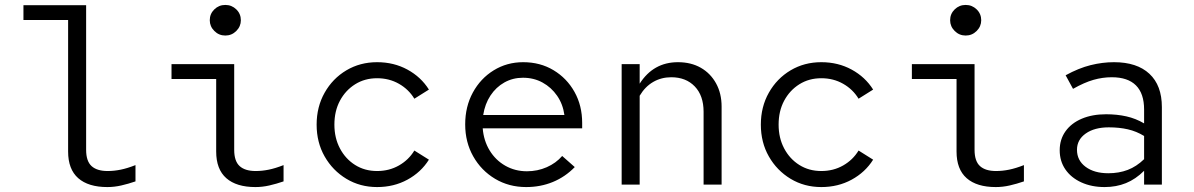

<svg xmlns="http://www.w3.org/2000/svg" viewBox="-20 -748 4840 778"><path d="M415 10Q338 10 297 -26Q256 -62 256 -134V-667H75V-727H329V-141Q329 -95 351 -75Q373 -55 416 -55Q442 -55 469 -60.5Q496 -66 529 -79V-13Q500 -3 471.5 3.5Q443 10 415 10Z M893 -604Q867 -604 848.5 -622.5Q830 -641 830 -666Q830 -692 848.5 -710Q867 -728 893 -728Q919 -728 937.5 -710Q956 -692 956 -666Q956 -641 937.5 -622.5Q919 -604 893 -604ZM1015 10Q938 10 897 -26Q856 -62 856 -134V-428H675V-488H929V-141Q929 -95 951 -75Q973 -55 1016 -55Q1042 -55 1069 -60.5Q1096 -66 1129 -79V-13Q1100 -3 1071.5 3.5Q1043 10 1015 10Z M1508 10Q1439 10 1383.5 -23.5Q1328 -57 1295.5 -114Q1263 -171 1263 -243Q1263 -315 1295.5 -372.5Q1328 -430 1383.5 -463Q1439 -496 1508 -496Q1576 -496 1631 -466Q1686 -436 1718 -385L1659 -348Q1636 -386 1596.5 -408.5Q1557 -431 1508 -431Q1458 -431 1419 -406.5Q1380 -382 1357.5 -340Q1335 -298 1335 -243Q1335 -189 1357.5 -146.5Q1380 -104 1419 -79.5Q1458 -55 1508 -55Q1557 -55 1596.5 -77.5Q1636 -100 1659 -138L1718 -101Q1686 -50 1631 -20Q1576 10 1508 10Z M2112 10Q2042 10 1986 -23.5Q1930 -57 1897.5 -114.5Q1865 -172 1865 -244Q1865 -316 1896 -373Q1927 -430 1980.5 -463Q2034 -496 2100 -496Q2169 -496 2223 -463.5Q2277 -431 2308 -375.5Q2339 -320 2339 -250V-228H1936Q1940 -178 1964 -138.5Q1988 -99 2027.5 -76.5Q2067 -54 2115 -54Q2158 -54 2195.5 -70.5Q2233 -87 2258 -116L2309 -71Q2270 -31 2220 -10.5Q2170 10 2112 10ZM1938 -282H2267Q2261 -326 2237.5 -360Q2214 -394 2178.5 -413.5Q2143 -433 2099 -433Q2058 -433 2024 -414Q1990 -395 1967.5 -361Q1945 -327 1938 -282Z M2499 0V-488H2572V-409Q2627.6 -496 2727 -496Q2780.2 -496 2819.6 -473.5Q2859 -451 2881.5 -410.3Q2904 -369.6 2904 -316V0H2831V-295Q2831 -360.4 2795.3 -397.7Q2759.5 -435 2700 -435Q2659.7 -435 2626.9 -416Q2594 -397 2572 -360V0Z M3308 10Q3239 10 3183.5 -23.5Q3128 -57 3095.5 -114Q3063 -171 3063 -243Q3063 -315 3095.5 -372.5Q3128 -430 3183.5 -463Q3239 -496 3308 -496Q3376 -496 3431 -466Q3486 -436 3518 -385L3459 -348Q3436 -386 3396.5 -408.5Q3357 -431 3308 -431Q3258 -431 3219 -406.5Q3180 -382 3157.5 -340Q3135 -298 3135 -243Q3135 -189 3157.5 -146.5Q3180 -104 3219 -79.5Q3258 -55 3308 -55Q3357 -55 3396.5 -77.5Q3436 -100 3459 -138L3518 -101Q3486 -50 3431 -20Q3376 10 3308 10Z M3893 -604Q3867 -604 3848.5 -622.5Q3830 -641 3830 -666Q3830 -692 3848.5 -710Q3867 -728 3893 -728Q3919 -728 3937.5 -710Q3956 -692 3956 -666Q3956 -641 3937.5 -622.5Q3919 -604 3893 -604ZM4015 10Q3938 10 3897 -26Q3856 -62 3856 -134V-428H3675V-488H3929V-141Q3929 -95 3951 -75Q3973 -55 4016 -55Q4042 -55 4069 -60.5Q4096 -66 4129 -79V-13Q4100 -3 4071.5 3.5Q4043 10 4015 10Z M4456 10Q4403 10 4361.5 -9Q4320 -28 4297 -61.5Q4274 -95 4274 -139Q4274 -183 4297.5 -216Q4321 -249 4363.5 -267Q4406 -285 4462 -285Q4506 -285 4544 -276.5Q4582 -268 4616 -248V-304Q4616 -369 4583 -402Q4550 -435 4485 -435Q4448 -435 4411 -424.5Q4374 -414 4328 -388L4298 -443Q4351 -472 4399 -484Q4447 -496 4494 -496Q4587 -496 4637.5 -449Q4688 -402 4688 -314V0H4616V-56Q4582 -22 4542.5 -6Q4503 10 4456 10ZM4344 -141Q4344 -98 4379 -72Q4414 -46 4471 -46Q4514 -46 4549.5 -59.5Q4585 -73 4616 -103V-197Q4585 -216 4550 -224Q4515 -232 4473 -232Q4415 -232 4379.5 -207Q4344 -182 4344 -141Z"/></svg>

Font: Red Hat Mono
Style: Regular
Weight: 300
Monospace: yes
Designer: Pentagram, MCKL
Foundry: Pentagram, MCKL
Version: Version 1.023